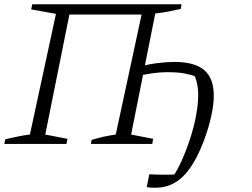

<svg xmlns="http://www.w3.org/2000/svg" viewBox="-27 -674 1181 899"><path d="M-7 0 -2 -22Q28 -29 57 -35Q86 -41 113 -44L235 -609L119 -630L124 -654H823L819 -632Q791 -626 761.5 -620Q732 -614 700 -611L587 -44L690 -24L686 0H399L402 -19Q435 -29 461 -34.5Q487 -40 515 -44L636 -606H298L185 -44L289 -24L284 0ZM701 205Q692 205 681 204.5Q670 204 660 202L672 142Q741 146 813 142L781 156Q802 126 823.5 78.5Q845 31 863 -24Q881 -79 891 -132.5Q901 -186 901 -229Q901 -262 894.5 -288Q888 -314 878 -330L899 -313Q873 -323 840 -329.5Q807 -336 761 -336Q720 -336 681 -330Q642 -324 606 -316L615 -359Q666 -373 710 -378.5Q754 -384 790 -384Q884 -384 929 -346Q974 -308 974 -226Q974 -186 963 -134.5Q952 -83 933 -30Q914 23 892 65Q854 137 807.5 171Q761 205 701 205Z"/></svg>

Font: Piazzolla 8pt ExtraLight
Style: Italic
Weight: 250
Italic angle: -11.3°
Designer: Juan Pablo del Peral
Foundry: Huerta Tipografica
Version: Version 2.001